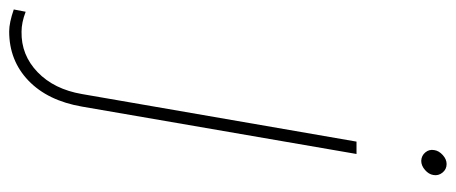

<svg xmlns="http://www.w3.org/2000/svg" viewBox="-456 -459 974 410"><g transform="rotate(90 31.0 -254.0)"><path d="M154.8 -528.3 53.7 57.6Q41 131.3 -2 172.4Q-44.9 213.4 -106.9 213.4Q-125.5 213.4 -153.8 203.6L-148.9 178.2Q-126 187 -106.4 187Q-56.6 188 -20 152.8Q16.6 117.7 26.9 57.6L128.4 -528.3ZM146.5 -694.3Q147.9 -704.1 157 -712.4Q166 -720.7 176.3 -720.7Q187.5 -720.7 194.6 -711.9Q201.7 -703.1 199.7 -692.4Q198.2 -682.6 189 -674.6Q179.7 -666.5 169.4 -666.5Q158.2 -667 151.4 -675.3Q144.5 -683.6 146.5 -694.3Z"/></g></svg>

Font: TypoPRO Roboto
Style: Italic
Weight: 250
Italic angle: -12°
Designer: Google
Version: Version 2.136; 2016